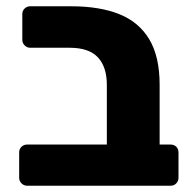

<svg xmlns="http://www.w3.org/2000/svg" viewBox="-20 -591 614 611"><path d="M66 0Q56 0 48.5 -7.5Q41 -15 41 -25V-106Q41 -117 48.5 -124Q56 -131 66 -131H320V-321Q320 -378 291.5 -408.5Q263 -439 202 -439H76Q66 -439 58.5 -446.5Q51 -454 51 -464V-546Q51 -557 58.5 -564Q66 -571 76 -571H207Q297 -571 359.5 -546Q422 -521 455 -466Q488 -411 488 -321V-131H523Q534 -131 541 -124Q548 -117 548 -106V-25Q548 -15 541 -7.5Q534 0 523 0Z"/></svg>

Font: DVN-Rubik
Style: Bold
Weight: 700
Designer: Hubert and Fischer
Foundry: Hubert & Fischer
Version: Version 2.102